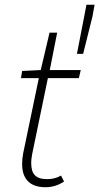

<svg xmlns="http://www.w3.org/2000/svg" viewBox="-20 -774 417 806"><path d="M171 12C205 12 231 0 249 -12L236 -37C220 -27 199 -22 178 -22C128 -22 111 -45 111 -90C111 -103 113 -115 115 -127L181 -446H311L319 -480H189L220 -637H188L151 -480L73 -476L68 -446H143L77 -129C74 -113 73 -100 73 -84C73 -31 98 12 171 12ZM303 -548H329L368 -704L377 -754H343Z"/></svg>

Font: Source Sans Pro Light
Style: Italic
Weight: 300
Italic angle: -11°
Designer: Paul D. Hunt
Foundry: Adobe Systems Incorporated
Version: Version 3.006;hotconv 1.0.111;makeotfexe 2.5.65597